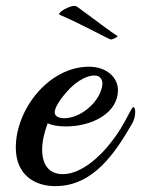

<svg xmlns="http://www.w3.org/2000/svg" viewBox="-20 -626 482 656"><path d="M431 -203C439 -216 442 -232 442 -244C442 -253 439 -260 436 -260C434 -260 432 -258 429 -253C398 -194 385 -172 358 -138C322 -91 257 -31 195 -31C145 -31 124 -66 124 -115C124 -142 131 -173 143 -205C156 -198 179 -194 205 -194C297 -194 383 -241 383 -318C383 -360 346 -398 284 -398C147 -398 34 -253 34 -122C34 -27 100 10 169 10C301 10 375 -107 431 -203ZM330 -339C325 -281 258 -222 199 -222C184 -222 167 -227 167 -242C167 -268 209 -314 219 -324C245 -350 277 -368 302 -368C323 -368 330 -354 330 -339ZM185 -575C256 -545 353 -491 359 -491C365 -491 383 -500 382 -503C367 -510 291 -569 242 -604C240 -605 237 -606 234 -606C217 -606 182 -586 182 -578C182 -577 183 -576 185 -575Z"/></svg>

Font: Playball
Style: Regular
Weight: 400
Designer: Robert E. Leuschke
Foundry: Robert E. Leuschke
Version: Version 1.001